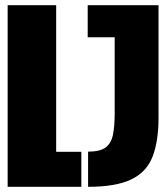

<svg xmlns="http://www.w3.org/2000/svg" viewBox="-20 -720 640 740"><path d="M9.5 0V-700H196.5V-135H293.5V0ZM319.5 0V-135.5Q365 -135.5 386.8 -151.5Q408.5 -167.5 415.2 -200.2Q422 -233 422 -283V-576.5H318V-700H591V-266.5Q591 -175.5 568 -116.2Q545 -57 486 -28.5Q427 0 319.5 0Z"/></svg>

Font: Trispace Condensed ExtraBold
Style: Regular
Weight: 800
Width: 3
Designer: Tyler Finck
Foundry: Etcetera Type Company
Version: Version 1.210; ttfautohint (v1.8.3)